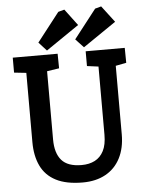

<svg xmlns="http://www.w3.org/2000/svg" viewBox="-61 -971 779 1023"><g transform="rotate(-5 328.5 -459.0)"><path d="M340 4Q252 4 197 -24.5Q142 -53 116.5 -106.5Q91 -160 91 -233V-604L26 -611V-691H266L267 -613L202 -603V-238Q202 -165 235 -127Q268 -89 342 -89Q383 -89 413 -104.5Q443 -120 460 -153Q477 -186 477 -239V-604L416 -612V-691H625L626 -611L569 -600V-233Q569 -160 541.5 -106.5Q514 -53 462.5 -24.5Q411 4 340 4ZM211 -713 169 -759 289 -913 322 -922 388 -834ZM409 -713 366 -759 486 -913 519 -922 586 -834Z"/></g></svg>

Font: Kreon Medium
Style: Regular
Weight: 500
Version: Version 2.002